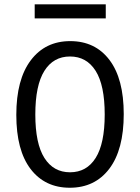

<svg xmlns="http://www.w3.org/2000/svg" viewBox="-20 -862 654 897"><path d="M142.1 -775.9V-841.8H474.1V-775.9ZM558.1 -329.1Q558.1 -162.6 490.7 -73.7Q423.3 15.1 306.2 15.1Q189.9 15.1 123 -72.3Q56.2 -159.7 56.2 -325.2Q56.2 -490.7 123.8 -580.3Q191.4 -669.9 308.1 -669.9Q424.8 -669.9 491.5 -581.8Q558.1 -493.7 558.1 -329.1ZM307.1 -57.1Q384.8 -57.1 427 -124.3Q469.2 -191.4 469.2 -327.1Q469.2 -463.9 426.8 -531Q384.3 -598.1 307.1 -598.1Q229.5 -598.1 187.3 -530.8Q145 -463.4 145 -327.1Q145 -190.9 187.5 -124Q230 -57.1 307.1 -57.1Z"/></svg>

Font: IntelOne Mono
Style: Regular
Weight: 400
Designer: Fred Shallcrass
Foundry: Frere-Jones Type LLC
Version: Version 1.200;hotconv 1.1.0;makeotfexe 2.6.0;FJTRelease1.2